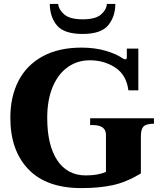

<svg xmlns="http://www.w3.org/2000/svg" viewBox="-20 -954 815 984"><path d="M235 -934H278Q281 -904 310 -879.5Q339 -855 404 -855Q469 -855 497 -879Q525 -903 528 -934H571Q571 -869 534.5 -824.5Q498 -780 404 -780Q309 -780 272.5 -823Q236 -866 235 -934ZM33 -350Q33 -458 74.5 -539Q116 -620 198 -665Q280 -710 398 -710Q465 -710 520.5 -694Q576 -678 612 -653Q618 -650 621 -650Q630 -650 630 -659V-705H689V-491H638Q628 -570 571 -607.5Q514 -645 441 -645Q376 -645 326.5 -609.5Q277 -574 249.5 -507.5Q222 -441 222 -350Q222 -210 273.5 -132.5Q325 -55 420 -55Q482 -55 523 -73V-263Q523 -313 455 -313H442V-348H769V-320Q731 -320 716.5 -306.5Q702 -293 702 -255V-65Q627 -20 557.5 -5Q488 10 397 10Q218 10 125.5 -86.5Q33 -183 33 -350Z"/></svg>

Font: Taviraj
Style: Bold
Weight: 700
Designer: Katatrad Team
Foundry: CadsonDemak
Version: Version 1.001